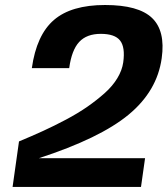

<svg xmlns="http://www.w3.org/2000/svg" viewBox="-20 -740 663 760"><path d="M467.8 -493.2Q476.1 -553.2 455.3 -579.6Q434.6 -606 378.9 -606Q323.2 -606 293.5 -574Q263.7 -542 253.9 -470.2H106Q124.5 -601.6 193.4 -660.9Q262.2 -720.2 396 -720.2Q528.3 -720.2 581.8 -668.9Q635.3 -617.7 620.1 -509.8Q602.1 -379.4 488.8 -285.9Q375.5 -192.4 133.8 -113.8H554.2L538.1 0H29.8L55.2 -180.2Q106.9 -201.7 150.6 -221.7Q194.3 -241.7 241.7 -266.8Q289.1 -292 325.9 -317.6Q362.8 -343.3 394.3 -371.3Q425.8 -399.4 444.6 -430.7Q463.4 -461.9 467.8 -493.2Z"/></svg>

Font: Fivo Sans Modern
Style: Italic
Weight: 700
Designer: Alexander Slobzheninov
Foundry: Alexander Slobzheninov
Version: 1.0